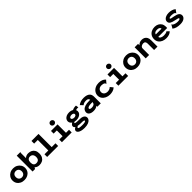

<svg xmlns="http://www.w3.org/2000/svg" viewBox="716 -3141 5768 5768"><g transform="rotate(-45 3600.0 -257.5)"><path d="M299 11Q221 12 160 -19Q99 -50 64 -105.5Q29 -161 29 -235Q29 -304 64 -360Q99 -416 160 -449Q221 -482 299 -482Q376 -482 437 -449Q498 -416 533 -360Q568 -304 568 -235Q568 -162 533 -106.5Q498 -51 437 -20Q376 11 299 11ZM299 -102Q354 -102 389 -138Q424 -174 424 -235Q424 -299 389 -333.5Q354 -368 299 -368Q245 -368 209 -333.5Q173 -299 173 -235Q173 -174 208 -138Q243 -102 299 -102Z M936 12Q887 12 847 -3.5Q807 -19 780 -49L754 0H648V-673H801V-663Q796 -657 794.5 -649.5Q793 -642 793 -626V-423Q817 -452 858 -467.5Q899 -483 943 -482Q1011 -481 1064 -454Q1117 -427 1147 -374Q1177 -321 1177 -243Q1177 -156 1144.5 -99.5Q1112 -43 1057.5 -15.5Q1003 12 936 12ZM908 -96Q943 -96 972 -109Q1001 -122 1018 -151.5Q1035 -181 1035 -231Q1035 -299 1002 -337.5Q969 -376 910 -376Q857 -376 825.5 -341.5Q794 -307 794 -239Q792 -96 908 -96Z M1267 0V-113H1429V-560H1274V-673H1573V-113H1734V0Z M1894 0V-113H2036V-358H1901V-471H2180V-113H2309V0ZM2101 -534Q2066 -534 2041 -558Q2016 -582 2016 -615Q2016 -650 2040 -673Q2064 -696 2101 -696Q2134 -696 2160 -672Q2186 -648 2186 -615Q2186 -582 2160 -558Q2134 -534 2101 -534Z M2675 -160Q2636 -160 2602 -169Q2589 -163 2578.5 -157Q2568 -151 2568 -140Q2568 -126 2613.5 -118.5Q2659 -111 2763 -111Q2833 -111 2876 -93Q2919 -75 2938.5 -45.5Q2958 -16 2958 19Q2958 59 2929 96Q2900 133 2839.5 156.5Q2779 180 2684 181Q2605 181 2547 165Q2489 149 2457 121Q2425 93 2425 57Q2425 28 2447.5 3.5Q2470 -21 2504 -37Q2483 -49 2471 -65.5Q2459 -82 2459 -105Q2459 -135 2479.5 -158Q2500 -181 2530 -199Q2497 -221 2478.5 -252Q2460 -283 2460 -319Q2460 -365 2487.5 -402Q2515 -439 2563.5 -460.5Q2612 -482 2675 -482Q2755 -482 2813 -447Q2845 -464 2885 -473Q2925 -482 2970 -479L2984 -391Q2925 -401 2876 -381Q2890 -352 2890 -319Q2890 -272 2862 -236.5Q2834 -201 2785 -180.5Q2736 -160 2675 -160ZM2674 -259Q2715 -259 2741 -274.5Q2767 -290 2767 -320Q2767 -348 2740.5 -363Q2714 -378 2674 -378Q2640 -378 2611.5 -362Q2583 -346 2583 -320Q2583 -293 2611 -276Q2639 -259 2674 -259ZM2534 32Q2534 54 2577 63Q2620 72 2696 72Q2763 72 2801.5 61Q2840 50 2840 30Q2840 14 2815 7Q2790 0 2726 0Q2689 0 2651.5 -2Q2614 -4 2581 -11Q2562 -2 2548 8.5Q2534 19 2534 32Z M3236 12Q3142 12 3090.5 -24Q3039 -60 3039 -122Q3039 -173 3071.5 -213Q3104 -253 3174 -276.5Q3244 -300 3358 -300Q3364 -300 3374.5 -299.5Q3385 -299 3397 -299Q3388 -344 3360.5 -358.5Q3333 -373 3290 -373Q3244 -373 3209.5 -363.5Q3175 -354 3141 -325L3061 -408Q3110 -447 3168.5 -464.5Q3227 -482 3294 -482Q3362 -482 3419.5 -464.5Q3477 -447 3511 -402.5Q3545 -358 3545 -276V0H3400V-40Q3367 -14 3327 -1Q3287 12 3236 12ZM3180 -141Q3180 -98 3264 -98Q3323 -98 3356.5 -121Q3390 -144 3399 -202Q3387 -202 3375 -202Q3363 -202 3355 -202Q3283 -202 3245.5 -192.5Q3208 -183 3194 -169Q3180 -155 3180 -141Z M3933 12Q3851 12 3785 -19Q3719 -50 3680 -104.5Q3641 -159 3641 -230Q3641 -302 3679.5 -359Q3718 -416 3784.5 -449Q3851 -482 3933 -482Q4011 -482 4069 -458.5Q4127 -435 4162 -391L4087 -302L4081 -295L4073 -301Q4072 -309 4069.5 -317Q4067 -325 4057 -337Q4033 -355 4003 -362Q3973 -369 3936 -369Q3897 -369 3863.5 -353.5Q3830 -338 3809 -307Q3788 -276 3788 -230Q3788 -189 3809 -160Q3830 -131 3864.5 -116Q3899 -101 3938 -101Q3976 -101 4013.5 -113Q4051 -125 4082 -157L4157 -66Q4112 -23 4052 -5.5Q3992 12 3933 12Z M4294 0V-113H4436V-358H4301V-471H4580V-113H4709V0ZM4501 -534Q4466 -534 4441 -558Q4416 -582 4416 -615Q4416 -650 4440 -673Q4464 -696 4501 -696Q4534 -696 4560 -672Q4586 -648 4586 -615Q4586 -582 4560 -558Q4534 -534 4501 -534Z M5099 11Q5021 12 4960 -19Q4899 -50 4864 -105.5Q4829 -161 4829 -235Q4829 -304 4864 -360Q4899 -416 4960 -449Q5021 -482 5099 -482Q5176 -482 5237 -449Q5298 -416 5333 -360Q5368 -304 5368 -235Q5368 -162 5333 -106.5Q5298 -51 5237 -20Q5176 11 5099 11ZM5099 -102Q5154 -102 5189 -138Q5224 -174 5224 -235Q5224 -299 5189 -333.5Q5154 -368 5099 -368Q5045 -368 5009 -333.5Q4973 -299 4973 -235Q4973 -174 5008 -138Q5043 -102 5099 -102Z M5455 0V-471H5600V-411Q5627 -443 5667 -462.5Q5707 -482 5764 -482Q5816 -482 5859.5 -460Q5903 -438 5929 -392Q5955 -346 5955 -274V0H5811V-272Q5811 -318 5790.5 -345.5Q5770 -373 5725 -373Q5695 -373 5666 -362Q5637 -351 5618.5 -329.5Q5600 -308 5600 -276V0Z M6325 12Q6245 12 6180 -17Q6115 -46 6077 -100Q6039 -154 6039 -230Q6039 -308 6074.5 -364.5Q6110 -421 6171 -451.5Q6232 -482 6311 -482Q6381 -482 6437 -453.5Q6493 -425 6525.5 -372Q6558 -319 6558 -244Q6558 -233 6557.5 -217Q6557 -201 6556 -190H6177Q6183 -143 6227.5 -121Q6272 -99 6332 -99Q6369 -99 6406.5 -106.5Q6444 -114 6469 -136L6541 -66Q6502 -25 6445 -6.5Q6388 12 6325 12ZM6177 -295H6423Q6420 -334 6388.5 -352.5Q6357 -371 6305 -371Q6251 -371 6218 -352.5Q6185 -334 6177 -295Z M6917 12Q6836 12 6770.5 -5Q6705 -22 6654 -63L6716 -169L6721 -177L6729 -172Q6732 -164 6736 -157Q6740 -150 6753 -140Q6785 -120 6826 -109Q6867 -98 6918 -98Q6965 -98 6991.5 -108.5Q7018 -119 7018 -134Q7018 -153 6990.5 -162.5Q6963 -172 6889 -186Q6789 -204 6737 -237Q6685 -270 6685 -334Q6685 -376 6713.5 -409.5Q6742 -443 6793 -462.5Q6844 -482 6911 -482Q6977 -482 7034.5 -465Q7092 -448 7137 -410L7070 -317L7064 -309L7056 -316Q7054 -323 7050.5 -329.5Q7047 -336 7034 -346Q7010 -359 6979 -364.5Q6948 -370 6914 -370Q6871 -370 6842 -361.5Q6813 -353 6813 -336Q6813 -319 6846 -310Q6879 -301 6952 -289Q7053 -272 7099.5 -235Q7146 -198 7146 -138Q7146 -75 7086 -31.5Q7026 12 6917 12Z"/></g></svg>

Font: Inconsolata Expanded Black
Style: Regular
Weight: 900
Width: 7
Monospace: yes
Designer: Raph Levien, Cyreal, Brenton Simpson
Foundry: Raph Levien, Cyreal, Google
Version: Version 3.001; ttfautohint (v1.8.2.53-6de2)